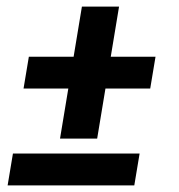

<svg xmlns="http://www.w3.org/2000/svg" viewBox="-20 -559 540 579"><path d="M161 -141 186 -292H51L67 -388H202L227 -539H339L314 -388H449L433 -292H298L273 -141ZM3 0 19 -96H401L385 0Z"/></svg>

Font: Iosevka Custom
Style: Bold Italic
Weight: 700
Italic angle: -9°
Designer: Belleve Invis
Foundry: Belleve Invis
Version: Version 30.3.1; ttfautohint (v1.8.3)